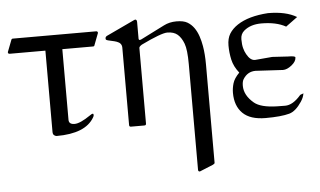

<svg xmlns="http://www.w3.org/2000/svg" viewBox="-50 -556 1437 861"><g transform="rotate(-5 668.5 -125.0)"><path d="M347.2 -66.4Q356 -72.8 359.9 -72.8Q363.8 -72.8 363.8 -66.4Q363.8 -62 359.9 -55.7Q320.3 12.7 190.4 12.7Q185.5 12.7 179.4 8.3Q173.3 3.9 173.3 -7.3V-373H12.7Q4.9 -373 4.9 -380.9L24.4 -431.6Q26.4 -439.5 32.2 -439.5H407.2Q415 -439.5 415 -431.6L393.6 -375.5Q392.6 -373 387.7 -373H249.5V-54.7Q249.5 -34.2 275.4 -34.2Q300.3 -34.2 347.2 -66.4Z M578.6 -473.6Q584.5 -476.6 585.9 -476.6Q594.2 -476.6 594.2 -464.8V-388.7Q595.7 -383.8 598.1 -383.8Q600.6 -383.8 601.8 -384.3Q603 -384.8 606 -385.7L712.9 -439.5Q738.3 -452.6 770 -452.6Q801.8 -452.6 819.1 -442.4Q836.4 -432.1 848.4 -415.3Q860.4 -398.4 867.7 -376.7Q875 -355 878.9 -332Q885.3 -295.4 885.3 -247.1V194.3Q885.3 198.2 877.4 202.1L816.4 227.1Q808.6 227.1 808.6 219.2V-256.8Q808.6 -321.8 798.1 -349.6Q787.6 -377.4 770.8 -391.8Q753.9 -406.2 724.6 -406.2Q697.8 -406.2 606.9 -362.3Q594.7 -355 594.2 -348.6V-7.8Q594.2 0 586.4 0H525.9Q518.1 0 518.1 -7.8V-356.4Q518.1 -377 495.6 -384.8Q485.8 -388.2 474.6 -390.4Q463.4 -392.6 456.8 -394.5Q450.2 -396.5 448.5 -398.2Q446.8 -399.9 446.8 -403.8Q446.8 -411.1 454.1 -415Z M1227.5 -193.8 1104 -200.7Q1067.4 -200.7 1047.4 -167.5Q1041.5 -157.7 1041.5 -138.7Q1041.5 -95.7 1084 -60.1Q1113.3 -35.6 1185.5 -33.7Q1204.6 -33.2 1223.1 -33.2Q1257.8 -33.2 1293.5 -74.7Q1295.9 -77.1 1301.3 -78.4Q1306.6 -79.6 1309.1 -82Q1307.6 -64.9 1294.4 -44.9Q1267.6 -4.4 1238.3 3.9Q1200.7 14.2 1131.3 14.2Q1062 14.2 1028.3 -19Q994.6 -52.2 994.6 -110.8Q994.6 -131.8 1001 -153.6Q1007.3 -175.3 1030.8 -199.2Q1007.3 -228.5 1000.2 -260.3Q993.2 -292 993.2 -324Q993.2 -356 1006.3 -377.2Q1019.5 -398.4 1043.9 -414.6Q1094.2 -447.8 1182.1 -453.6Q1263.2 -453.6 1311 -424.8L1258.3 -386.2Q1215.8 -410.2 1148.4 -410.2Q1100.1 -410.2 1070.3 -385.3Q1053.2 -371.1 1053.2 -347.2Q1053.2 -323.2 1057.4 -307.4Q1061.5 -291.5 1068.8 -278.8Q1085 -249.5 1106 -249.5L1184.1 -256.3L1254.9 -252Q1287.6 -252 1287.6 -245.1Q1287.6 -227.1 1266.1 -210Q1245.6 -193.8 1227.5 -193.8Z"/></g></svg>

Font: Cardo-Italic
Style: Italic
Weight: 400
Italic angle: -12°
Designer: David J. Perry
Foundry: David J. Perry
Version: Version 0.991